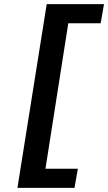

<svg xmlns="http://www.w3.org/2000/svg" viewBox="-20 -725 521 925"><path d="M64 180 205 -705H481L465 -613H309L199 88H355L339 180Z"/></svg>

Font: Nunito Sans 7pt Expanded SemiBold
Style: Italic
Weight: 600
Width: 7
Italic angle: -9°
Designer: Vernon Adams
Foundry: Vernon Adams
Version: Version 3.101;gftools[0.9.27]